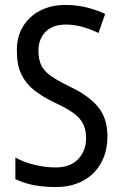

<svg xmlns="http://www.w3.org/2000/svg" viewBox="-20 -744 494 774"><path d="M413 -195Q413 -133 387.5 -87Q362 -41 315 -15.5Q268 10 205 10Q106 10 42 -22V-109Q76 -90 119.5 -79.5Q163 -69 204 -69Q263 -69 295 -102.5Q327 -136 327 -187Q327 -221 315 -245Q303 -269 275 -289Q247 -309 199 -331Q151 -354 117.5 -380.5Q84 -407 66 -444.5Q48 -482 48 -538Q47 -594 72 -636Q97 -678 141.5 -701Q186 -724 244 -724Q291 -724 331.5 -713.5Q372 -703 404 -688L377 -611Q344 -627 311 -636Q278 -645 245 -645Q192 -645 163.5 -615.5Q135 -586 135 -540Q135 -504 146.5 -480.5Q158 -457 185 -438Q212 -419 259 -396Q336 -360 374.5 -314Q413 -268 413 -195Z"/></svg>

Font: Noto Sans Devanagari Condensed
Style: Regular
Weight: 400
Width: 3
Designer: Jelle Bosma - Monotype Design Team
Foundry: Monotype Imaging Inc.
Version: Version 2.004; ttfautohint (v1.8.4.7-5d5b)